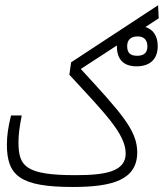

<svg xmlns="http://www.w3.org/2000/svg" viewBox="-20 -725 637 746"><path d="M263.2 1.5C417.5 1.5 513.2 -26.4 513.2 -133.3C513.2 -218.8 450.2 -287.1 293.9 -457L434.1 -548.3C434.1 -547.4 434.1 -546.9 434.1 -545.9C434.1 -494.6 459.5 -467.3 510.7 -467.3C559.1 -467.3 592.8 -491.7 592.8 -545.9C592.8 -585.9 574.7 -610.8 544.9 -620.1L596.7 -653.8L594.2 -704.6L256.3 -482.9L249.5 -434.6C385.3 -287.1 468.3 -205.1 468.3 -128.9C468.3 -57.6 388.2 -44.4 272.9 -44.4C77.6 -44.4 51.8 -79.6 51.8 -172.9C51.8 -203.1 56.2 -233.9 64.5 -276.4H22.9C12.2 -234.4 6.8 -198.7 6.8 -163.1C6.8 -41.5 59.1 1.5 263.2 1.5ZM512.7 -508.3C486.3 -508.3 474.1 -519.5 474.1 -545.9C474.1 -571.3 489.7 -583.5 514.6 -583.5C540.5 -583.5 552.7 -568.8 552.7 -544.4C552.7 -519 538.1 -508.3 512.7 -508.3Z"/></svg>

Font: Cascadia Mono PL ExtraLight
Style: Regular
Weight: 200
Monospace: yes
Designer: Aaron Bell
Foundry: Saja Typeworks
Version: Version 2404.023